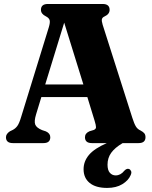

<svg xmlns="http://www.w3.org/2000/svg" viewBox="-20 -720 766 966"><path d="M233 -29.5Q233 0 198.5 0H45Q10 0 10 -29.5Q10 -46.5 30 -59.5L43.5 -66Q57.5 -73 67.2 -86.2Q77 -99.5 87 -133.5L225.5 -582.5Q233 -607 229.8 -618.5Q226.5 -630 210.5 -638Q186 -650 186 -670.5Q186 -700 221 -700H496.5Q531.5 -700 531.5 -670.5Q531.5 -649 506.5 -637.5Q495 -632.5 492.8 -623.8Q490.5 -615 496.5 -595.5L645.5 -128Q655 -98 663.5 -84Q672 -70 687 -63.5Q701 -56 706.5 -48.8Q712 -41.5 712 -29.5Q712 0 677 0H597Q558 23 539.5 48.8Q521 74.5 521 108.5Q521 136.5 532.8 149.5Q544.5 162.5 562 162.5Q587 162.5 605.5 139Q617.5 126.5 628.5 130Q635 132 639.2 140.2Q643.5 148.5 637 162Q626 188 595.2 206.8Q564.5 225.5 519 225.5Q462 225.5 431.2 200.5Q400.5 175.5 400.5 131.5Q400.5 91.5 427.8 59.2Q455 27 517.5 0H442.5Q407.5 0 407.5 -29.5Q407.5 -49.5 430 -59.5L451.5 -66Q463 -70.5 463 -80.2Q463 -90 456 -112.5L419.5 -231.5H188L161.5 -144.5Q151 -110 157.2 -93.5Q163.5 -77 191.5 -65.5L211 -59Q233 -49 233 -29.5ZM207.5 -295H399.5L303 -606Z"/></svg>

Font: Fraunces 72pt Soft
Style: Bold
Weight: 700
Version: Version 1.000;[b76b70a41]